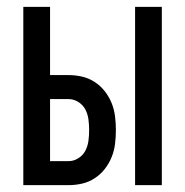

<svg xmlns="http://www.w3.org/2000/svg" viewBox="-20 -540 540 560"><path d="M374 0V-520H452V0ZM48 0V-520H126V-321H180Q200 -321 219.5 -316.5Q239 -312 256 -301Q273 -290 285.5 -274Q298 -258 305.5 -239.5Q313 -221 315.5 -201Q318 -181 318 -161Q318 -140 315.5 -120Q313 -100 305.5 -81.5Q298 -63 285.5 -47Q273 -31 256 -20Q239 -9 219.5 -4.5Q200 0 180 0ZM126 -70H180Q195 -70 208.5 -78.5Q222 -87 229 -100.5Q236 -114 238 -129.5Q240 -145 240 -161Q240 -176 238 -191.5Q236 -207 229 -220.5Q222 -234 208.5 -242.5Q195 -251 180 -251H126Z"/></svg>

Font: Iosevka MaddieWtf
Style: Regular
Weight: 400
Monospace: yes
Designer: Belleve Invis
Foundry: Belleve Invis
Version: Version 31.3.0; ttfautohint (v1.8.3)